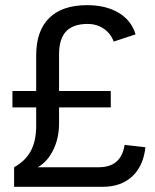

<svg xmlns="http://www.w3.org/2000/svg" viewBox="-20 -718 596 738"><path d="M459 -161.1 539.1 -151.9Q530.8 -79.1 487.8 -39.6Q444.8 0 375 0H34.2V-75.2Q77.1 -98.6 98.1 -137.2Q119.1 -175.8 119.1 -234.9V-305.2H27.8V-368.2H119.1V-504.9Q119.1 -599.6 169.2 -648.9Q219.2 -698.2 314.9 -698.2Q387.2 -698.2 436.3 -668.7Q485.4 -639.2 501 -585.9L417 -558.1Q405.8 -589.4 378.7 -607.7Q351.6 -626 316.9 -626Q261.2 -626 234.1 -597.4Q207 -568.8 207 -508.8V-368.2H405.8V-305.2H207V-244.1Q207 -187 184.6 -141.4Q162.1 -95.7 125 -75.2H359.9Q445.8 -75.2 459 -161.1Z"/></svg>

Font: Libra Sans Modern
Style: Regular
Weight: 400
Foundry: Stefan Peev, Context Ltd
Version: Version 1.000